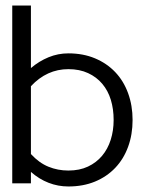

<svg xmlns="http://www.w3.org/2000/svg" viewBox="-20 -657 586 688"><path d="M455.1 -227.1Q455.1 -174.8 439 -130.9Q422.9 -86.9 392.8 -55.4Q362.8 -23.9 320.3 -6.3Q277.8 11.2 225.1 11.2Q188 11.2 154.1 -2Q120.1 -15.1 90.8 -41V0H23.9V-637.2H90.8V-413.1Q120.1 -438 154.1 -451.9Q188 -465.8 225.1 -465.8Q277.8 -465.8 320.3 -448Q362.8 -430.2 392.8 -398.7Q422.9 -367.2 439 -323Q455.1 -278.8 455.1 -227.1ZM387.2 -227.1Q387.2 -266.1 377.2 -299.1Q367.2 -332 346.7 -356.4Q326.2 -380.9 295.7 -395Q265.1 -409.2 225.1 -409.2Q147.9 -409.2 90.8 -348.1V-105Q120.1 -73.2 153.6 -59.6Q187 -45.9 225.1 -45.9Q265.1 -45.9 295.2 -60.1Q325.2 -74.2 345.7 -98.6Q366.2 -123 376.7 -156Q387.2 -189 387.2 -227.1Z"/></svg>

Font: Anonymous Pro
Style: Regular
Weight: 400
Monospace: yes
Designer: Mark Simonson
Version: Version 1.002